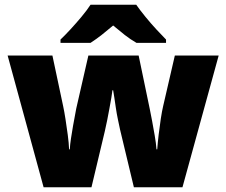

<svg xmlns="http://www.w3.org/2000/svg" viewBox="-20 -786 950 806"><path d="M484 -242Q480 -261 475 -284.5Q470 -308 466.5 -332Q463 -356 460 -376Q457 -396 455 -407H452Q451 -396 447.5 -376Q444 -356 439.5 -331.5Q435 -307 430 -281.5Q425 -256 420 -235L364 0H163L12 -553H200L245 -341Q250 -318 255 -285.5Q260 -253 264.5 -219.5Q269 -186 270 -159H273Q274 -179 278 -205Q282 -231 286.5 -257Q291 -283 295 -303Q299 -323 300 -330L351 -553H562L609 -327Q613 -308 618.5 -278.5Q624 -249 629.5 -217Q635 -185 637 -159H640Q642 -186 646 -220.5Q650 -255 655 -287.5Q660 -320 665 -341L714 -553H898L746 0H542ZM552 -766Q568 -743 590.5 -715.5Q613 -688 636.5 -662.5Q660 -637 677 -620V-606H553Q527 -621 504 -639Q481 -657 455 -679Q429 -657 407.5 -640Q386 -623 360 -606H234V-620Q253 -638 276.5 -663.5Q300 -689 322.5 -716Q345 -743 360 -766Z"/></svg>

Font: Noto Sans Hebrew Black
Style: Regular
Weight: 900
Designer: Monotype Design Team
Foundry: Monotype Imaging Inc.
Version: Version 2.003